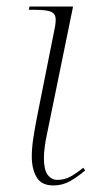

<svg xmlns="http://www.w3.org/2000/svg" viewBox="-20 -556 292 586"><path d="M143 10Q106 10 91.5 -15.5Q77 -41 77 -78Q77 -105 82 -136.5Q87 -168 92 -194L148 -475Q149 -481 149.5 -486Q150 -491 150 -496Q150 -513 137 -519.5Q124 -526 88 -526H68L70 -536H203L123 -145Q119 -127 116.5 -107.5Q114 -88 114 -74Q114 -38 125.5 -22.5Q137 -7 155 -7Q177 -7 195 -17Q213 -27 234 -44L240 -36Q218 -17 194.5 -3.5Q171 10 143 10Z"/></svg>

Font: Noto Serif Display ExtraLight
Style: Italic
Weight: 200
Italic angle: -12°
Designer: Monotype Design Team
Foundry: Monotype Imaging Inc.
Version: Version 2.009